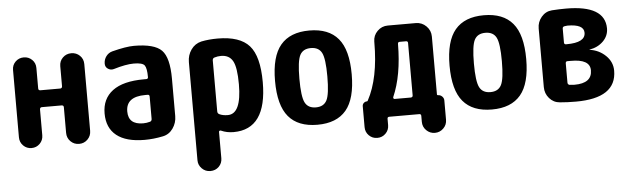

<svg xmlns="http://www.w3.org/2000/svg" viewBox="-48 -703 3595 1096"><g transform="rotate(-5 1750.0 -155.0)"><path d="M454.1 -451.2V-69.3Q454.1 -40 434.1 -20Q414.1 0 385.3 0Q356.4 0 336.4 -20Q316.4 -40 316.4 -69.3V-215.8Q316.4 -227.5 304.7 -227.5H191.4Q180.7 -227.5 179.7 -215.8V-67.4Q179.7 -39.1 160.2 -19.5Q140.6 0 112.8 0Q85 0 65.4 -19.5Q45.9 -39.1 45.9 -67.4V-453.1Q45.9 -481.4 65.4 -500.5Q85 -519.5 112.8 -519.5Q140.6 -519.5 160.2 -500.5Q179.7 -481.4 179.7 -453.1V-335.9Q179.7 -324.2 191.4 -324.2H304.7Q315.4 -324.2 316.4 -335.9V-451.2Q316.4 -480.5 336.4 -500Q356.4 -519.5 385.3 -519.5Q414.1 -519.5 434.1 -500Q454.1 -480.5 454.1 -451.2Z M809.6 -106.4V-234.4Q809.6 -245.1 798.8 -245.1H785.2Q674.8 -245.1 674.8 -160.2Q674.8 -85 759.8 -85Q779.3 -85 799.8 -90.8Q809.6 -94.7 809.6 -106.4ZM745.1 -530.3Q862.3 -530.3 903.8 -487.8Q945.3 -445.3 945.3 -325.2V-110.4Q945.3 -71.3 922.9 -39.6Q900.4 -7.8 863.3 -1Q810.5 9.8 759.8 9.8Q654.3 9.8 599.6 -33.7Q544.9 -77.1 544.9 -160.2Q544.9 -244.1 605.5 -289.6Q666 -335 785.2 -335H798.8Q809.6 -335 809.6 -345.7Q809.6 -396.5 797.4 -413.1Q785.2 -429.7 735.4 -429.7Q690.4 -429.7 619.1 -408.2Q601.6 -403.3 585.9 -413.6Q570.3 -423.8 570.3 -443.4Q570.3 -466.8 584 -485.4Q597.7 -503.9 620.1 -509.8Q700.2 -530.3 745.1 -530.3Z M1245.1 -89.8Q1323.2 -89.8 1323.2 -259.8Q1323.2 -356.4 1302.7 -393.1Q1282.2 -429.7 1235.4 -429.7Q1215.8 -429.7 1197.3 -423.8Q1187.5 -420.9 1186.5 -409.2V-116.2Q1186.5 -104.5 1196.3 -99.6Q1215.8 -89.8 1245.1 -89.8ZM1224.6 -530.3Q1351.6 -530.3 1405.8 -469.2Q1460 -408.2 1460 -259.8Q1460 9.8 1269.5 9.8Q1230.5 9.8 1198.2 -4.9Q1194.3 -6.8 1190.4 -4.9Q1186.5 -2.9 1186.5 1V152.3Q1186.5 180.7 1167 200.2Q1147.5 219.7 1118.2 219.7Q1089.8 219.7 1069.8 199.7Q1049.8 179.7 1049.8 152.3V-410.2Q1049.8 -450.2 1071.8 -481.4Q1093.8 -512.7 1130.9 -521.5Q1173.8 -530.3 1224.6 -530.3Z M1687.5 -124Q1705.1 -89.8 1750 -89.8Q1794.9 -89.8 1812.5 -124Q1830.1 -158.2 1830.1 -260.3Q1830.1 -362.3 1812.5 -396Q1794.9 -429.7 1750 -429.7Q1705.1 -429.7 1687.5 -396Q1669.9 -362.3 1669.9 -260.3Q1669.9 -158.2 1687.5 -124ZM1585 -465.3Q1639.6 -530.3 1750 -530.3Q1860.4 -530.3 1915 -465.3Q1969.7 -400.4 1969.7 -260.3Q1969.7 -120.1 1915 -55.2Q1860.4 9.8 1750 9.8Q1639.6 9.8 1585 -55.2Q1530.3 -120.1 1530.3 -260.3Q1530.3 -400.4 1585 -465.3Z M2305.7 -110.4V-410.2Q2305.7 -420.9 2294.9 -420.9H2258.8Q2248 -420.9 2248 -410.2Q2247.1 -229.5 2194.3 -109.4Q2193.4 -105.5 2195.3 -102.1Q2197.3 -98.6 2201.2 -98.6H2294.9Q2305.7 -99.6 2305.7 -110.4ZM2449.2 -98.6Q2462.9 -98.6 2473.1 -88.9Q2483.4 -79.1 2483.4 -65.4V44.9Q2483.4 74.2 2462.9 94.2Q2442.4 114.3 2414.1 114.3Q2385.7 114.3 2365.2 94.2Q2344.7 74.2 2344.7 44.9V10.7Q2344.7 0 2334 0H2162.1Q2151.4 0 2151.4 10.7V46.9Q2151.4 75.2 2131.8 94.7Q2112.3 114.3 2084 114.3Q2055.7 114.3 2036.1 94.7Q2016.6 75.2 2016.6 46.9V-73.2Q2016.6 -84 2024.4 -91.3Q2032.2 -98.6 2043 -98.6Q2045.9 -98.6 2047.9 -102.5Q2114.3 -225.6 2114.3 -430.7V-434.6Q2114.3 -469.7 2139.2 -494.6Q2164.1 -519.5 2199.2 -519.5H2359.4Q2394.5 -519.5 2419.4 -494.6Q2444.3 -469.7 2444.3 -434.6V-103.5Q2444.3 -98.6 2449.2 -98.6Z M2687.5 -124Q2705.1 -89.8 2750 -89.8Q2794.9 -89.8 2812.5 -124Q2830.1 -158.2 2830.1 -260.3Q2830.1 -362.3 2812.5 -396Q2794.9 -429.7 2750 -429.7Q2705.1 -429.7 2687.5 -396Q2669.9 -362.3 2669.9 -260.3Q2669.9 -158.2 2687.5 -124ZM2585 -465.3Q2639.6 -530.3 2750 -530.3Q2860.4 -530.3 2915 -465.3Q2969.7 -400.4 2969.7 -260.3Q2969.7 -120.1 2915 -55.2Q2860.4 9.8 2750 9.8Q2639.6 9.8 2585 -55.2Q2530.3 -120.1 2530.3 -260.3Q2530.3 -400.4 2585 -465.3Z M3231.4 -89.8Q3332 -89.8 3332 -164.1Q3332 -228.5 3220.7 -227.5H3203.1Q3192.4 -227.5 3192.4 -215.8V-105.5Q3192.4 -94.7 3203.1 -91.8Q3221.7 -89.8 3231.4 -89.8ZM3192.4 -415V-335.9Q3192.4 -324.2 3203.1 -324.2H3207Q3314.5 -324.2 3314.5 -380.9Q3314.5 -429.7 3220.7 -429.7Q3215.8 -429.7 3204.1 -427.7Q3192.4 -425.8 3192.4 -415ZM3334 -281.2Q3388.7 -273.4 3426.3 -236.8Q3463.9 -200.2 3463.9 -150.4Q3463.9 6.8 3231.4 6.8Q3181.6 6.8 3139.6 2.9Q3103.5 0 3079.6 -27.3Q3055.7 -54.7 3055.7 -91.8V-427.7Q3055.7 -464.8 3079.6 -493.2Q3103.5 -521.5 3139.6 -524.4Q3181.6 -527.3 3220.7 -527.3Q3443.4 -527.3 3444.3 -394.5Q3444.3 -351.6 3413.1 -320.8Q3381.8 -290 3334 -282.2Q3333 -282.2 3333 -281.2Z"/></g></svg>

Font: Rounded-X Mgen+ 1mn bold
Style: Bold
Weight: 700
Designer: [Source Han Sans]
Ryoko NISHIZUKA  (kana & ideographs); Paul D. Hunt (Latin, Greek & Cyrillic); Wenlong ZHANG  (bopomofo
Version: Version 1.059.20150602